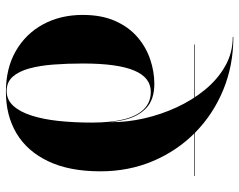

<svg xmlns="http://www.w3.org/2000/svg" viewBox="-100 -700 810 650"><g transform="rotate(90 305.0 -375.0)"><path d="M291 10Q210.5 10 152.2 -23.8Q94 -57.5 62.2 -116.2Q30.5 -175 30.5 -250Q30.5 -314 51 -360Q71.5 -406 105.5 -435.2Q139.5 -464.5 181 -478.5Q222.5 -492.5 264 -492.5Q317 -492.5 346 -465Q375 -437.5 386 -389.5Q397 -341.5 397 -280.5H395Q395 -345.5 383.8 -390Q372.5 -434.5 349.2 -457.5Q326 -480.5 291 -480.5Q267 -480.5 249 -466.8Q231 -453 219 -424.8Q207 -396.5 201 -353.2Q195 -310 195 -250Q195 -198 198.5 -151.5Q202 -105 211.8 -69.2Q221.5 -33.5 239.8 -13Q258 7.5 288 7.5Q317.5 7.5 338 -14.8Q358.5 -37 371.2 -76.8Q384 -116.5 389.5 -168.8Q395 -221 395 -280.5L393.5 -350Q393.5 -401.5 380.8 -458Q368 -514.5 343.5 -567.8Q319 -621 283.8 -664Q248.5 -707 203.5 -732.5Q158.5 -758 105 -758V-760Q201 -760 283.8 -726Q366.5 -692 428.5 -631Q490.5 -570 525.2 -488Q560 -406 560 -310Q560 -205 526.2 -133.8Q492.5 -62.5 432 -26.2Q371.5 10 291 10ZM130.5 -628V-630H575.5V-628Z"/></g></svg>

Font: Bodoni Moda 96pt
Style: Bold
Weight: 700
Version: Version 2.005